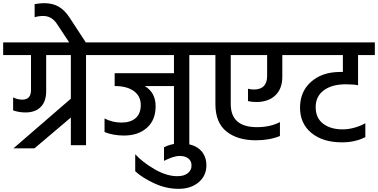

<svg xmlns="http://www.w3.org/2000/svg" viewBox="-44 -918 2390 1214"><path d="M-24 -650H611V-570H500V0H404V-175L174 20H41L404 -294V-570H248V-342Q248 -276 213.5 -241.5Q179 -207 117 -207Q76 -207 39 -220V-302Q67 -288 97 -288Q152 -288 152 -349V-570H-24Z M235 -898Q288 -898 326 -876.5Q364 -855 395 -808L503 -643H398L316 -767Q283 -817 229 -817Q199 -817 175 -809V-892Q211 -898 235 -898Z M563 -650H1264V-570H1153V0H1056V-374H871Q940 -333 940 -246Q940 -159 885 -110Q830 -61 740 -61Q672 -61 617 -83V-169Q667 -143 724 -143Q781 -143 813.5 -171Q846 -199 846 -254.5Q846 -310 802.5 -342Q759 -374 681 -374V-455H1056V-570H563Z M1077 196Q1120 196 1143.5 177Q1167 158 1167 129Q1167 100 1147 84Q1127 68 1091 68Q1055 68 993 99V13Q1041 -11 1095 -11Q1176 -11 1218.5 26.5Q1261 64 1261 128.5Q1261 193 1212 234.5Q1163 276 1085 276Q1007 276 932 241.5Q857 207 811 165V57Q856 107 932.5 151.5Q1009 196 1077 196Z M1825 -650V-570H1741V-432Q1741 -357 1697 -315Q1653 -273 1576 -273Q1546 -273 1524 -279V-357Q1542 -352 1561 -352Q1645 -352 1645 -438V-570H1415V-260Q1415 -114 1581 -114Q1664 -114 1726 -146V-58Q1660 -31 1574 -31Q1457 -31 1387.5 -87Q1318 -143 1318 -260V-570H1215V-650Z M2220 -570V-379Q2192 -385 2142 -385Q2055 -385 2003.5 -347Q1952 -309 1952 -240.5Q1952 -172 1999 -136Q2046 -100 2123 -100Q2161 -100 2201.5 -112Q2242 -124 2266 -139V-51Q2202 -18 2118 -18Q1997 -18 1925 -77.5Q1853 -137 1853 -237.5Q1853 -338 1922 -400Q1991 -462 2104 -463H2124V-570H1776V-650H2326V-570Z"/></svg>

Font: Hind Medium
Style: Regular
Weight: 500
Designer: Manushi Parikh, Satya Rajpurohit
Foundry: Indian Type Foundry
Version: Version 1.201;PS 1.0;hotconv 1.0.78;makeotf.lib2.5.61930; tt